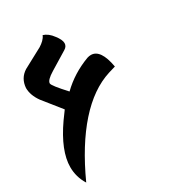

<svg xmlns="http://www.w3.org/2000/svg" viewBox="-162 -750 764 844"><g transform="rotate(-30 220.0 -328.5)"><path d="M26.9 0Q0 -43 0 -93.3Q0 -175.8 77.1 -286.1L106 -325.7L32.2 -418Q5.4 -455.6 5.4 -492.2Q8.8 -540 47.9 -564.5L147 -617.7Q160.2 -626 170.2 -635.7Q180.2 -645.5 185.1 -657.2Q210.9 -649.4 231 -621.6Q251 -596.2 251 -578.6Q251 -562.5 234.9 -552.7L145.5 -498Q106 -474.1 106 -457.5Q106 -445.8 163.6 -383.3Q223.6 -441.9 306.6 -472.7Q315.9 -475.6 324.7 -475.6Q374 -475.6 391.1 -378.9L355.5 -368.2Q262.2 -338.9 179.2 -245.6Q96.2 -152.3 26.9 0Z"/></g></svg>

Font: ALMAS
Style: Bold
Weight: 700
Designer: ALMAS Font/ by Husham Jawad Kadhim, derived from the Bainsely font by/ Paul James MIller
Foundry: High-Logic / Made with FontCreator
Version: Version 1.411;September 19, 2021;FontCreator 14.0.0.2814 32-